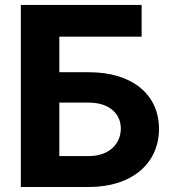

<svg xmlns="http://www.w3.org/2000/svg" viewBox="-20 -747 695 767"><path d="M63.2 0H335.2C507.8 0 615.1 -94.8 615.1 -232.2C615.1 -370 507.8 -458.5 335.2 -458.5H217V-600.5H545.8V-727.3H63.2ZM217 -123.6V-337H335.2C417.6 -337 462.7 -291.5 462.7 -233.7C462.7 -174 417.6 -123.6 335.2 -123.6Z"/></svg>

Font: Margiela Sans
Style: Bold
Weight: 700
Designer: Stefan Endress, Andreas Faust
Version: Version 1.100;FEAKit 1.0